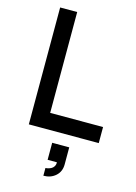

<svg xmlns="http://www.w3.org/2000/svg" viewBox="-149 -828 846 1190"><g transform="rotate(15 274.0 -233.0)"><path d="M192.9 -750H83.5V0H532.2V-103H192.9ZM362.3 182.1Q362.3 228.5 331.1 256.3Q299.8 284.2 252.9 284.2V234.4Q260.3 234.4 268.8 232.4Q277.3 230.5 288.1 225.3Q298.8 220.2 305.9 209Q313 197.8 312.5 182.1H252.9V72.8H362.3Z"/></g></svg>

Font: Manrope3 Semibold
Style: Regular
Weight: 600
Width: 4
Designer: Mikhail Sharanda
Foundry: Mikhail Sharanda
Version: Version 3.000;PS 003.000;hotconv 1.0.88;makeotf.lib2.5.64775